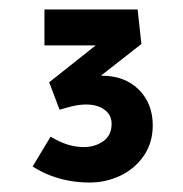

<svg xmlns="http://www.w3.org/2000/svg" viewBox="-20 -798 387 406"><path d="M169 -412Q147 -412 125.5 -416Q104 -420 85 -427.5Q66 -435 49 -446L87 -509Q107 -497 124 -492Q141 -487 157 -487Q181 -487 198.5 -499.5Q216 -512 216 -536Q216 -555 201 -566Q186 -577 162 -577Q148 -577 133.5 -573.5Q119 -570 106 -566L84 -624L200 -716L215 -702H74V-778H271L279 -705L173 -622L162 -629Q168 -632 177.5 -635Q187 -638 194 -638Q244 -638 273.5 -608.5Q303 -579 303 -533Q303 -496 284 -468.5Q265 -441 234.5 -426.5Q204 -412 169 -412Z"/></svg>

Font: Lexend Giga Medium
Style: Regular
Weight: 500
Designer: Bonnie Shaver-Troup, Thomas Jockin
Foundry: Lexend
Version: Version 1.007